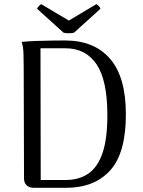

<svg xmlns="http://www.w3.org/2000/svg" viewBox="-20 -897 681 917"><path d="M141.2 0Q119.8 0 107.3 -12Q94.7 -24 94.7 -44.2L93.2 -577.4Q93.2 -606.9 92.1 -640.8Q91.1 -674.7 83.5 -696.8Q110.4 -699.8 148 -701.2Q185.7 -702.7 224.2 -703.2Q262.7 -703.7 291.3 -703.7Q429.8 -703.7 505.5 -616.5Q581.2 -529.3 581.2 -350.9Q581.2 -165.6 505.9 -82.8Q430.7 0 295 0ZM174.5 -37.2H291.3Q357.4 -37.2 402 -67.8Q446.5 -98.5 469.7 -166.3Q492.8 -234.2 492.8 -346.3Q492.8 -513.1 441.3 -589.8Q389.7 -666.5 291.3 -666.5H173.4ZM333.8 -741.2Q327.8 -739.2 318.3 -738.5Q308.9 -737.8 299 -738.5Q289.1 -739.2 283.1 -741.2L157 -855.2Q158.5 -860.2 165.2 -867.5Q171.8 -874.8 176.7 -877.2L308.9 -798.8L440.2 -877.2Q446.1 -874.8 452.4 -867.5Q458.8 -860.2 459.8 -855.2Z"/></svg>

Font: Arima Thin
Style: Regular
Weight: 100
Designer: Joana Correia and Natanael Gama
Foundry: NDISCOVER
Version: Version 1.101;gftools[0.9.23]